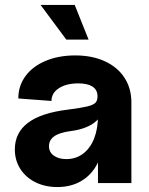

<svg xmlns="http://www.w3.org/2000/svg" viewBox="-20 -740 601 776"><path d="M40 -136Q40 -204 93.5 -244Q147 -284 255 -297Q309 -304 333.5 -310Q358 -316 366.5 -325.5Q375 -335 374 -354Q373 -378 353 -390.5Q333 -403 297 -403Q248 -403 218 -383.5Q188 -364 188 -332L54 -342Q54 -393 83 -432.5Q112 -472 164.5 -494Q217 -516 284 -516Q352 -516 403.5 -492.5Q455 -469 483 -426Q511 -383 511 -326V0H376V-141L396 -180Q396 -122 373 -77.5Q350 -33 308.5 -8.5Q267 16 212 16Q162 16 123 -3.5Q84 -23 62 -57.5Q40 -92 40 -136ZM376 -273V-318L391 -298Q391 -264 356 -240.5Q321 -217 264 -210Q220 -204 199 -189Q178 -174 178 -149Q178 -125 197.5 -111Q217 -97 248 -97Q287 -97 316 -119Q345 -141 360.5 -180.5Q376 -220 376 -273ZM144 -720H282L338 -580H248Z"/></svg>

Font: Uncut Sans Variable
Style: Regular
Weight: 400
Designer: Kasper Nordkvist
Foundry: UNCUT.wtf
Version: Version 1.304;Glyphs 3.2 (3246)